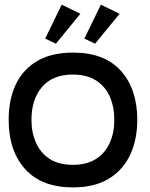

<svg xmlns="http://www.w3.org/2000/svg" viewBox="-20 -802 652 836"><path d="M298.3 14Q161.7 14 89.7 -65.5Q17.7 -145 17.7 -280Q17.7 -369 48.8 -434.5Q80 -500 142.3 -536.5Q204.7 -573 298.3 -573Q435.3 -573 506.5 -493.5Q577.7 -414 577.7 -280Q577.7 -193 546 -126.5Q514.3 -60 452.3 -23Q390.3 14 298.3 14ZM297 -84.3Q357.7 -84.3 397.7 -109.7Q437.7 -135 457.7 -179.5Q477.7 -224 477.7 -280Q477.7 -336.7 458 -381.3Q438.3 -426 398.2 -451.7Q358 -477.3 297 -477.3Q209 -477.3 163 -423.3Q117 -369.3 117 -280Q117 -225 136.7 -180.5Q156.3 -136 196.2 -110.2Q236 -84.3 297 -84.3ZM176.7 -634 248.7 -781.7 330 -742 223.3 -611.7ZM347.3 -634 419.3 -781.7 500.7 -742 394 -611.7Z"/></svg>

Font: Darker Grotesque Light
Style: Regular
Weight: 300
Designer: Gabriel Lam
Foundry: TypeRant
Version: Version 1.000;gftools[0.9.28]